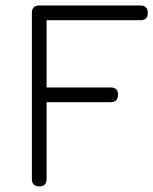

<svg xmlns="http://www.w3.org/2000/svg" viewBox="-20 -664 546 684"><path d="M120 0Q93.5 0 93.5 -26.5V-618Q93.5 -644.5 120 -644.5H480.5Q493 -644.5 499.8 -637.8Q506.5 -631 506.5 -618Q506.5 -592 480.5 -592H146V-352.5H374Q400.5 -352.5 400.5 -326.5Q400.5 -300 374 -300H146V-26.5Q146 0 120 0Z"/></svg>

Font: Jura Light
Style: Regular
Weight: 400
Version: Version 5.106